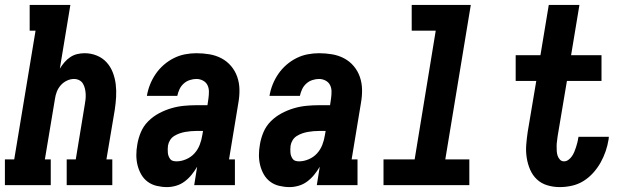

<svg xmlns="http://www.w3.org/2000/svg" viewBox="-35 -755 2555 783"><path d="M-15 0V-105H23L110 -630H86V-735H252L209 -475Q217 -488 227.5 -500.5Q238 -513 251.5 -522Q265 -531 280 -534.5Q295 -538 310 -538Q336 -538 359.5 -528.5Q383 -519 399.5 -501Q416 -483 425 -459.5Q434 -436 437 -411Q440 -386 438.5 -359.5Q437 -333 433 -307L399 -105H423V0H237V-105H274L310 -324Q310 -324 310 -324Q310 -324 310 -324Q312 -335 313.5 -347Q315 -359 314.5 -370.5Q314 -382 311.5 -393Q309 -404 303.5 -413.5Q298 -423 288 -428Q278 -433 267 -433Q252 -433 237.5 -426Q223 -419 212.5 -407Q202 -395 196.5 -380.5Q191 -366 189 -351L148 -105H172V0Z M646 8Q625 8 604 3Q583 -2 567 -14Q551 -26 541 -43.5Q531 -61 526 -81Q521 -101 521 -122.5Q521 -144 525 -166Q529 -191 539.5 -216Q550 -241 569.5 -260.5Q589 -280 613.5 -293Q638 -306 663.5 -313.5Q689 -321 715 -323.5Q741 -326 766 -326H811L815 -353Q817 -367 817 -381.5Q817 -396 811 -408Q805 -420 792.5 -426.5Q780 -433 766 -433Q753 -433 739 -428.5Q725 -424 714 -414Q703 -404 697 -391Q691 -378 688 -364H564Q568 -388 577 -410.5Q586 -433 600 -453.5Q614 -474 633 -490.5Q652 -507 674 -518Q696 -529 719.5 -533.5Q743 -538 766 -538Q793 -538 819.5 -533.5Q846 -529 868.5 -517Q891 -505 907.5 -485.5Q924 -466 932.5 -441.5Q941 -417 941.5 -390Q942 -363 937 -335L899 -105H923V0H757L769 -75Q759 -58 746.5 -42.5Q734 -27 718 -15Q702 -3 683 2.5Q664 8 646 8Q646 8 646 8Q646 8 646 8ZM685 -97Q704 -97 724 -105.5Q744 -114 758 -129.5Q772 -145 779.5 -164.5Q787 -184 790 -204L793 -221H766Q755 -221 743.5 -220Q732 -219 720.5 -217Q709 -215 697.5 -211Q686 -207 675.5 -200.5Q665 -194 658.5 -183.5Q652 -173 650 -161Q649 -154 649 -146.5Q649 -139 649.5 -132Q650 -125 652.5 -118.5Q655 -112 659 -106.5Q663 -101 670 -99Q677 -97 685 -97Z M1146 8Q1125 8 1104 3Q1083 -2 1067 -14Q1051 -26 1041 -43.5Q1031 -61 1026 -81Q1021 -101 1021 -122.5Q1021 -144 1025 -166Q1029 -191 1039.5 -216Q1050 -241 1069.5 -260.5Q1089 -280 1113.5 -293Q1138 -306 1163.5 -313.5Q1189 -321 1215 -323.5Q1241 -326 1266 -326H1311L1315 -353Q1317 -367 1317 -381.5Q1317 -396 1311 -408Q1305 -420 1292.5 -426.5Q1280 -433 1266 -433Q1253 -433 1239 -428.5Q1225 -424 1214 -414Q1203 -404 1197 -391Q1191 -378 1188 -364H1064Q1068 -388 1077 -410.5Q1086 -433 1100 -453.5Q1114 -474 1133 -490.5Q1152 -507 1174 -518Q1196 -529 1219.5 -533.5Q1243 -538 1266 -538Q1293 -538 1319.5 -533.5Q1346 -529 1368.5 -517Q1391 -505 1407.5 -485.5Q1424 -466 1432.5 -441.5Q1441 -417 1441.5 -390Q1442 -363 1437 -335L1399 -105H1423V0H1257L1269 -75Q1259 -58 1246.5 -42.5Q1234 -27 1218 -15Q1202 -3 1183 2.5Q1164 8 1146 8Q1146 8 1146 8Q1146 8 1146 8ZM1185 -97Q1204 -97 1224 -105.5Q1244 -114 1258 -129.5Q1272 -145 1279.5 -164.5Q1287 -184 1290 -204L1293 -221H1266Q1255 -221 1243.5 -220Q1232 -219 1220.5 -217Q1209 -215 1197.5 -211Q1186 -207 1175.5 -200.5Q1165 -194 1158.5 -183.5Q1152 -173 1150 -161Q1149 -154 1149 -146.5Q1149 -139 1149.5 -132Q1150 -125 1152.5 -118.5Q1155 -112 1159 -106.5Q1163 -101 1170 -99Q1177 -97 1185 -97Z M1529 0V-105H1656L1742 -630H1644V-735H1885L1781 -105H1879V0Z M2248 8Q2221 8 2196.5 0.5Q2172 -7 2154.5 -23.5Q2137 -40 2127 -63Q2117 -86 2113 -112Q2109 -138 2111 -164Q2113 -190 2117 -217L2152 -425H2068V-530H2169L2203 -735H2328L2294 -530H2418V-425H2277L2239 -199Q2238 -189 2236.5 -179Q2235 -169 2235 -159Q2235 -149 2235.5 -139Q2236 -129 2239 -120Q2242 -111 2248.5 -104Q2255 -97 2265 -97Q2275 -97 2283.5 -103.5Q2292 -110 2297.5 -118Q2303 -126 2307 -135.5Q2311 -145 2314 -154.5Q2317 -164 2319.5 -173.5Q2322 -183 2323 -192Q2324 -193 2324 -194.5Q2324 -196 2324 -197H2448Q2448 -195 2447.5 -192.5Q2447 -190 2447 -187Q2443 -162 2435 -138.5Q2427 -115 2414.5 -92.5Q2402 -70 2384 -50Q2366 -30 2344 -16.5Q2322 -3 2297 2.5Q2272 8 2248 8Z"/></svg>

Font: Iosevka Slab Extrabold Oblique
Style: Regular
Weight: 800
Italic angle: -9°
Monospace: yes
Designer: Belleve Invis
Foundry: Belleve Invis
Version: Version 11.1.1; ttfautohint (v1.8.3)